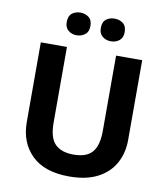

<svg xmlns="http://www.w3.org/2000/svg" viewBox="-98 -1002 952 1093"><g transform="rotate(10 378.0 -455.0)"><path d="M671 -252Q671 -178 638.5 -118.5Q606 -59 540.5 -24.5Q475 10 375 10Q233 10 159 -62.5Q85 -135 85 -254V-714H236V-277Q236 -189 272 -153Q308 -117 379 -117Q429 -117 460 -134Q491 -151 505.5 -187Q520 -223 520 -278V-714H671ZM210 -854Q210 -889 230 -904.5Q250 -920 278 -920Q306 -920 326.5 -904.5Q347 -889 347 -854Q347 -821 326.5 -805Q306 -789 278 -789Q250 -789 230 -805.5Q210 -822 210 -854ZM407 -854Q407 -889 427 -904.5Q447 -920 476 -920Q504 -920 524.5 -904.5Q545 -889 545 -854Q545 -821 524.5 -805Q504 -789 476 -789Q448 -789 427.5 -805.5Q407 -822 407 -854Z"/></g></svg>

Font: Noto Sans Hebrew
Style: Bold
Weight: 700
Designer: Monotype Design Team
Foundry: Monotype Imaging Inc.
Version: Version 2.003